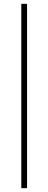

<svg xmlns="http://www.w3.org/2000/svg" viewBox="-20 -750 252 1000"><path d="M91 -730H121V230H91Z"/></svg>

Font: Metropolitano Thin
Style: Regular
Weight: 250
Designer: Fonts by Alex Slobzheninov & Chris M. Simpson / Changes by Cristiano Sobral
Foundry: Fonts by Alex Slobzheninov & Chris M. Simpson / Changes by Cristiano Sobral
Version: Version 1.00;August 30, 2020;FontCreator 13.0.0.2681 64-bit